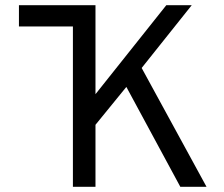

<svg xmlns="http://www.w3.org/2000/svg" viewBox="-20 -720 863 740"><path d="M53 -618V-700H305V-618ZM261 0V-700H348V-357L621 -700H719L526 -458L776 0H675L467 -385L348 -239V0Z"/></svg>

Font: Overpass
Style: Regular
Weight: 400
Designer: Delve Withrington, Dave Bailey, Thomas Jockin
Foundry: Delve Fonts LLC
Version: Version 4.000